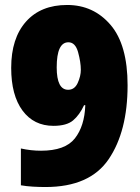

<svg xmlns="http://www.w3.org/2000/svg" viewBox="-20 -742 563 772"><path d="M255 -572Q283 -572 294 -532Q305 -492 305 -461Q305 -436 292.5 -408.5Q280 -381 254 -381Q208 -381 208 -471Q208 -572 255 -572ZM493 -399Q493 -562 424.5 -642Q356 -722 250 -722Q144 -722 84.5 -655Q25 -588 25 -469Q25 -359 70.5 -297.5Q116 -236 195 -236Q248 -236 274 -258Q300 -280 318 -319H323Q320 -235 281 -185.5Q242 -136 145 -136Q104 -136 64 -145V3Q86 7 112.5 8.5Q139 10 163 10Q341 10 417 -102Q493 -214 493 -399Z"/></svg>

Font: Noto Sans Display SemiCondensed Black
Style: Regular
Weight: 900
Width: 4
Designer: Monotype Design Team
Foundry: Monotype Imaging Inc.
Version: Version 1.900